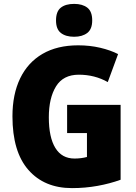

<svg xmlns="http://www.w3.org/2000/svg" viewBox="-20 -957 697 987"><path d="M325 -418H600V-33Q545 -13 481.5 -1.5Q418 10 350 10Q208 10 126 -83.5Q44 -177 44 -359Q44 -472 83.5 -554Q123 -636 198.5 -680Q274 -724 382 -724Q442 -724 495 -711.5Q548 -699 587 -679L534 -535Q467 -573 385 -573Q305 -573 268 -513Q231 -453 231 -354Q231 -251 264.5 -196.5Q298 -142 363 -142Q397 -142 427 -150V-273H325ZM361 -937Q404 -937 429 -917.5Q454 -898 454 -852Q454 -807 428.5 -787.5Q403 -768 361 -768Q318 -768 293 -787.5Q268 -807 268 -852Q268 -898 292.5 -917.5Q317 -937 361 -937Z"/></svg>

Font: Noto Sans Oriya Cond Blk
Style: Regular
Weight: 900
Width: 3
Designer: Amélie Bonet and Sol Matas
Foundry: Google LLC
Version: Version 2.006; ttfautohint (v1.8.4.7-5d5b)